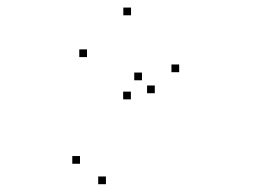

<svg xmlns="http://www.w3.org/2000/svg" viewBox="-20 -227 660 497"><path d="M380.7 14.3V-5.7H360.7V14.3ZM347.5 -19.2V-39.2H327.5V-19.2ZM187.1 196.9V176.9H167.1V196.9ZM254.2 249.8V229.8H234.2V249.8ZM443.8 -40.1V-60.1H423.8V-40.1ZM319.2 -187.4V-207.4H299.2V-187.4ZM205.2 -79.2V-99.2H185.2V-79.2ZM318.8 30.2V10.2H298.8V30.2Z"/></svg>

Font: Monaspace Argon Dots Var
Style: Regular
Weight: 400
Designer: Riley Cran and the Lettermatic Team
Version: Version 1.100 (Monaspace Argon Dots)